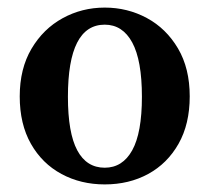

<svg xmlns="http://www.w3.org/2000/svg" viewBox="-20 -474 553 506"><path d="M256 12Q193 12 142 -15.5Q91 -43 61.5 -95Q32 -147 32 -220Q32 -293 63 -345.5Q94 -398 145 -426Q196 -454 256 -454Q316 -454 367 -426.5Q418 -399 449 -346.5Q480 -294 480 -220Q480 -147 450.5 -95Q421 -43 370.5 -15.5Q320 12 256 12ZM256 -32Q303 -32 328.5 -78Q354 -124 354 -219Q354 -315 328.5 -362Q303 -409 256 -409Q159 -409 159 -219Q159 -124 183.5 -78Q208 -32 256 -32Z"/></svg>

Font: Lisu Bosa ExtraBold
Style: Regular
Weight: 800
Designer: David Morse, Annie Olsen, Victor Gaultney, Frank Grießhammer (Latin)
Foundry: SIL International
Version: Version 2.000